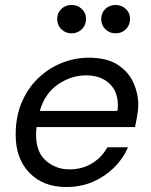

<svg xmlns="http://www.w3.org/2000/svg" viewBox="-20 -740 608 772"><path d="M246 12Q154 12 98.5 -45Q43 -102 43 -198Q43 -273 68.5 -331Q94 -389 136.5 -428.5Q179 -468 231 -488Q283 -508 337 -508Q410 -508 453.5 -479.5Q497 -451 516.5 -407.5Q536 -364 536 -319Q536 -299 531.5 -273.5Q527 -248 523 -229H127Q126 -221 125.5 -213.5Q125 -206 125 -199Q125 -128 165 -93.5Q205 -59 259 -59Q311 -59 350.5 -83.5Q390 -108 412 -148H495Q475 -102 438.5 -66Q402 -30 353.5 -9Q305 12 246 12ZM140 -294H452Q453 -300 453.5 -305.5Q454 -311 454 -316Q454 -373 419 -405Q384 -437 326 -437Q266 -437 213 -400.5Q160 -364 140 -294ZM445 -606Q420 -606 403.5 -622.5Q387 -639 387 -664Q387 -688 403.5 -704Q420 -720 445 -720Q469 -720 486 -704Q503 -688 503 -664Q503 -639 486 -622.5Q469 -606 445 -606ZM268 -606Q243 -606 226.5 -622.5Q210 -639 210 -664Q210 -688 226.5 -704Q243 -720 268 -720Q292 -720 309 -704Q326 -688 326 -664Q326 -639 309 -622.5Q292 -606 268 -606Z"/></svg>

Font: Rethink Sans
Style: Italic
Weight: 400
Italic angle: -10°
Designer: The Rethink Sans project authors (Hans Thiessen). DM Sans designed by Colophon Foundry.
Foundry: Rethink Communications LLC
Version: Version 1.001